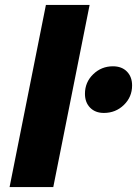

<svg xmlns="http://www.w3.org/2000/svg" viewBox="-20 -762 558 782"><path d="M345 -742 197 0H19L167 -742ZM518 -414Q518 -367 484.5 -334.5Q451 -302 403 -302Q368 -302 347 -323.5Q326 -345 326 -380Q326 -427 359.5 -459.5Q393 -492 440 -492Q476 -492 497 -470.5Q518 -449 518 -414Z"/></svg>

Font: Gontserrat
Style: Bold Italic
Weight: 700
Italic angle: -11.3°
Designer: Julieta Ulanovsky
Foundry: Julieta Ulanovsky
Version: Version 6.001